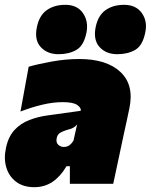

<svg xmlns="http://www.w3.org/2000/svg" viewBox="-29 -763 626 797"><path d="M113 14Q68 14 38.2 -8.2Q8.5 -30.5 -2.8 -67.8Q-14 -105 -4 -150Q6 -196.5 31.5 -223.8Q57 -251 92.8 -264.8Q128.5 -278.5 169 -284L306 -303Q309 -314.5 292.2 -326.8Q275.5 -339 231 -339Q191.5 -339 147 -328.5Q102.5 -318 56 -300L90 -486Q130 -497.5 187.2 -507.8Q244.5 -518 300 -518Q414 -518 471.2 -464Q528.5 -410 508 -313Q502 -285.5 496.8 -260.2Q491.5 -235 486 -211L481 -187.5Q472 -145.5 462.2 -99.2Q452.5 -53 441 0H261V-73H247Q222.5 -31 189.5 -8.5Q156.5 14 113 14ZM235 -153Q249.5 -153 258.8 -159.8Q268 -166.5 276 -179L291 -246Q283 -237 274 -232.2Q265 -227.5 247 -223Q235 -219.5 222 -212.5Q209 -205.5 206 -188Q203 -171 213 -162Q223 -153 235 -153ZM458 -538Q411.5 -538 384.5 -567.5Q357.5 -597 368 -650Q378 -699 409.2 -721Q440.5 -743 486 -743Q535.5 -743 559.8 -708.8Q584 -674.5 574 -628Q563 -573.5 532 -555.8Q501 -538 458 -538ZM214 -538Q167.5 -538 140.2 -567.5Q113 -597 124 -650Q134 -699 165.2 -721Q196.5 -743 242 -743Q291.5 -743 315.2 -708.8Q339 -674.5 330 -628Q319 -573.5 288 -555.8Q257 -538 214 -538Z"/></svg>

Font: Commissioner Black
Style: Italic
Weight: 900
Italic angle: -12°
Designer: Kostas Bartsokas
Foundry: Kostas Bartsokas
Version: Version 1.000; ttfautohint (v1.8.3)